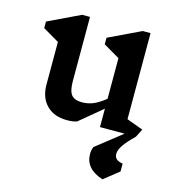

<svg xmlns="http://www.w3.org/2000/svg" viewBox="-118 -652 939 1017"><g transform="rotate(15 351.5 -143.0)"><path d="M649 0Q608 40 590 66.5Q572 93 572 114Q572 132 583 142Q594 152 618 156V199L536 264Q438 232 438 151Q438 129 446 111L587 0H452V-101L328 2Q309 10 272 10Q202 10 161 -31.5Q120 -73 120 -144V-378L31 -430V-466L207 -550H250V-199Q250 -145 267 -123.5Q284 -102 326 -102Q355 -102 384 -113Q413 -124 452 -155V-378L363 -430V-466L539 -550H582V-78L672 -45Z"/></g></svg>

Font: Inknut Antiqua Medium
Style: Regular
Weight: 500
Designer: Claus Eggers Sørensen
Foundry: Claus Eggers Sørensen
Version: Version 1.003; ttfautohint (v1.8.2) -l 8 -r 50 -G 200 -x 14 